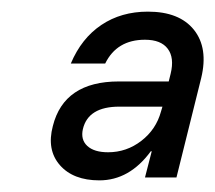

<svg xmlns="http://www.w3.org/2000/svg" viewBox="-20 -630 370 330"><path d="M150.8 -320Q105.8 -320 82.9 -346.2Q60 -372.5 70.8 -413.3Q90 -490 184.2 -490H270L273.3 -503.3Q280 -530.8 268.3 -546.2Q256.7 -561.7 229.2 -561.7Q180.8 -561.7 160.8 -520.8H101.7Q120 -564.2 154.2 -587.1Q188.3 -610 234.2 -610Q288.3 -610 313.3 -578.8Q338.3 -547.5 325.8 -495.8L283.3 -325H229.2L240.8 -370H239.2Q202.5 -320 150.8 -320ZM165.8 -368.3Q197.5 -368.3 222.9 -387.9Q248.3 -407.5 256.7 -438.3L259.2 -446.7H185Q131.7 -446.7 122.5 -408.3Q118.3 -390 130 -379.2Q141.7 -368.3 165.8 -368.3Z"/></svg>

Font: Funnel Sans Light
Style: Italic
Weight: 300
Italic angle: -14.036°
Designer: NORD ID, Kristian Moeller
Foundry: Dicotype
Version: Version 1.000